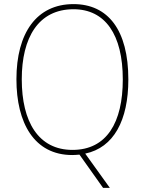

<svg xmlns="http://www.w3.org/2000/svg" viewBox="-20 -745 705 935"><path d="M605 -358C605 -599 506 -725 338 -725C158 -725 60 -584 60 -359C60 -147 146 10 332 10C343 10 354 9 367 8L482 170H515L395 3C534 -26 605 -159 605 -358ZM86 -359C86 -562 167 -700 338 -700C492 -700 578 -577 578 -358C578 -149 500 -15 333 -15C167 -15 86 -152 86 -359Z"/></svg>

Font: Noto Sans Gujarati UI SemiCondensed Thin
Style: Regular
Weight: 100
Width: 4
Designer: Jelle Bosma - Monotype Design Team, Universal Thirst
Foundry: Monotype Imaging Inc.
Version: Version 2.106